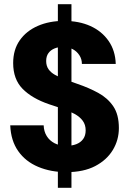

<svg xmlns="http://www.w3.org/2000/svg" viewBox="-20 -812 619 919"><path d="M257 87V-792H322V87ZM298 12Q223 12 162.5 -13.5Q102 -39 67 -89Q32 -139 29 -212H189Q190 -183 203.5 -161Q217 -139 241 -126.5Q265 -114 298 -114Q325 -114 345.5 -122Q366 -130 378 -146.5Q390 -163 390 -188Q390 -215 376 -234Q362 -253 337.5 -266.5Q313 -280 281.5 -291Q250 -302 215 -313Q133 -341 88 -387Q43 -433 43 -510Q43 -574 74.5 -619Q106 -664 161 -688Q216 -712 286 -712Q358 -712 412.5 -687.5Q467 -663 499.5 -616.5Q532 -570 534 -506H372Q372 -529 360 -547.5Q348 -566 328.5 -576.5Q309 -587 283 -587Q261 -588 242 -580.5Q223 -573 212 -558Q201 -543 201 -520Q201 -497 212 -481Q223 -465 243.5 -453.5Q264 -442 291.5 -431.5Q319 -421 352 -410Q405 -392 450 -367.5Q495 -343 522 -303.5Q549 -264 549 -199Q549 -142 520 -94Q491 -46 435.5 -17Q380 12 298 12Z"/></svg>

Font: DM Sans 36pt Black
Style: Regular
Weight: 900
Designer: Colophon Foundry, Jonny Pinhorn
Foundry: Colophon Foundry
Version: Version 4.004;gftools[0.9.30]